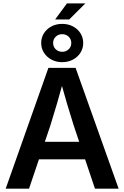

<svg xmlns="http://www.w3.org/2000/svg" viewBox="-20 -1136 748 1156"><path d="M14.2 0 271.5 -727.5H435.1L694.3 0H551.8L423.8 -380.4Q404.8 -439.9 383.8 -510.7Q362.8 -581.5 336.9 -675.3H369.1Q343.3 -581.1 322.5 -510.3Q301.8 -439.5 283.2 -380.4L154.8 0ZM165.5 -176.8V-282.2H543V-176.8ZM312 -1019 383.3 -1115.7H494.1L397 -1019ZM354.5 -761.7Q318.4 -761.7 289.8 -777.1Q261.2 -792.5 244.6 -818.6Q228 -844.7 228 -877.4Q228 -909.7 244.6 -935.8Q261.2 -961.9 289.8 -977.1Q318.4 -992.2 354.5 -992.2Q390.6 -992.2 419.2 -977.1Q447.8 -961.9 464.4 -935.8Q481 -909.7 481 -877Q481 -844.7 464.4 -818.6Q447.8 -792.5 419.2 -777.1Q390.6 -761.7 354.5 -761.7ZM354.5 -824.2Q377.9 -824.2 393.6 -839.4Q409.2 -854.5 409.2 -877.4Q409.2 -899.9 393.6 -915Q377.9 -930.2 354.5 -930.2Q331.1 -930.2 315.4 -915Q299.8 -899.9 299.8 -877.4Q299.8 -854.5 315.4 -839.4Q331.1 -824.2 354.5 -824.2Z"/></svg>

Font: Inter 24pt SemiBold
Style: Regular
Weight: 600
Designer: Rasmus Andersson
Foundry: rsms
Version: Version 4.001;git-66647c0bb